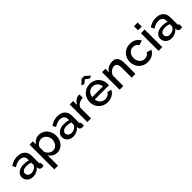

<svg xmlns="http://www.w3.org/2000/svg" viewBox="323 -2273 4030 4030"><g transform="rotate(-45 2338.0 -258.5)"><path d="M27.8 -152.8Q27.8 -227.5 89.8 -273.2Q151.9 -318.8 251 -318.8Q330.6 -318.8 387.2 -297.9V-331.1Q387.2 -386.2 353.5 -417.2Q319.8 -448.2 258.8 -448.2Q216.8 -448.2 177.7 -433.6Q138.7 -418.9 92.8 -389.2L56.2 -462.9Q160.2 -532.2 271 -532.2Q377 -532.2 437 -476.3Q497.1 -420.4 497.1 -318.8V-124Q497.1 -105.5 503.7 -96.9Q510.3 -88.4 525.9 -87.9V0Q499.5 4.9 479 4.9Q445.8 4.9 427 -11.2Q408.2 -27.3 404.8 -51.8L401.9 -82Q368.2 -38.6 315.7 -14.4Q263.2 9.8 208 9.8Q129.9 9.8 78.9 -36.9Q27.8 -83.5 27.8 -152.8ZM360.8 -121.1Q387.2 -147.5 387.2 -169.9V-230Q329.6 -252 267.1 -252Q206.5 -252 169.2 -227.5Q131.8 -203.1 131.8 -162.1Q131.8 -125 160.4 -97.9Q189 -70.8 238.8 -70.8Q272.9 -70.8 306.2 -85Q339.4 -99.1 360.8 -121.1Z M739.7 -98.1V212.9H629.9V-522.9H727.1V-429.2Q757.8 -477.1 805.9 -504.6Q854 -532.2 912.1 -532.2Q964.4 -532.2 1010.7 -510.3Q1057.1 -488.3 1089.4 -451.7Q1121.6 -415 1140.4 -365.5Q1159.2 -315.9 1159.2 -262.2Q1159.2 -187 1129.9 -125Q1100.6 -63 1047.1 -26.6Q993.7 9.8 926.8 9.8Q865.7 9.8 817.1 -19.3Q768.6 -48.3 739.7 -98.1ZM1045.9 -262.2Q1045.9 -335.4 999 -386.7Q952.1 -438 882.8 -438Q838.9 -438 795.2 -407.7Q751.5 -377.4 739.7 -335V-198.2Q760.3 -148.9 802.2 -116.5Q844.2 -84 891.1 -84Q936 -84 971.9 -109.6Q1007.8 -135.3 1026.9 -175.8Q1045.9 -216.3 1045.9 -262.2Z M1219.7 -152.8Q1219.7 -227.5 1281.7 -273.2Q1343.8 -318.8 1442.9 -318.8Q1522.5 -318.8 1579.1 -297.9V-331.1Q1579.1 -386.2 1545.4 -417.2Q1511.7 -448.2 1450.7 -448.2Q1408.7 -448.2 1369.6 -433.6Q1330.6 -418.9 1284.7 -389.2L1248 -462.9Q1352.1 -532.2 1462.9 -532.2Q1568.8 -532.2 1628.9 -476.3Q1689 -420.4 1689 -318.8V-124Q1689 -105.5 1695.6 -96.9Q1702.1 -88.4 1717.8 -87.9V0Q1691.4 4.9 1670.9 4.9Q1637.7 4.9 1618.9 -11.2Q1600.1 -27.3 1596.7 -51.8L1593.8 -82Q1560.1 -38.6 1507.6 -14.4Q1455.1 9.8 1399.9 9.8Q1321.8 9.8 1270.8 -36.9Q1219.7 -83.5 1219.7 -152.8ZM1552.7 -121.1Q1579.1 -147.5 1579.1 -169.9V-230Q1521.5 -252 1459 -252Q1398.4 -252 1361.1 -227.5Q1323.7 -203.1 1323.7 -162.1Q1323.7 -125 1352.3 -97.9Q1380.9 -70.8 1430.7 -70.8Q1464.8 -70.8 1498 -85Q1531.2 -99.1 1552.7 -121.1Z M2115.7 -428.2Q2051.3 -426.8 2001.7 -398.2Q1952.1 -369.6 1931.6 -319.8V0H1821.8V-522.9H1923.8V-405.8Q1951.2 -459.5 1994.9 -492.2Q2038.6 -524.9 2087.9 -527.8Q2108.9 -527.8 2115.7 -526.9Z M2278.8 -634.8 2382.8 -730H2461.4L2565.4 -634.8L2506.8 -606.9L2421.4 -669.9L2336.4 -606.9ZM2423.8 9.8Q2344.2 9.8 2281.7 -27.3Q2219.2 -64.5 2186 -125.5Q2152.8 -186.5 2152.8 -259.8Q2152.8 -314.9 2172.6 -364.7Q2192.4 -414.6 2227.1 -451.7Q2261.7 -488.8 2313.2 -510.5Q2364.7 -532.2 2424.8 -532.2Q2484.9 -532.2 2535.4 -510.3Q2585.9 -488.3 2619.9 -451.4Q2653.8 -414.6 2672.6 -366.2Q2691.4 -317.9 2691.4 -265.1Q2691.4 -251.5 2688.5 -225.1H2269.5Q2274.4 -157.2 2320.1 -114Q2365.7 -70.8 2427.7 -70.8Q2472.7 -70.8 2511.2 -93Q2549.8 -115.2 2564.5 -150.9L2658.7 -124Q2630.9 -64 2567.9 -27.1Q2504.9 9.8 2423.8 9.8ZM2266.6 -297.9H2582.5Q2576.7 -365.7 2532 -408.4Q2487.3 -451.2 2423.8 -451.2Q2360.8 -451.2 2315.9 -408Q2271 -364.7 2266.6 -297.9Z M3250.5 0H3140.1V-293Q3140.1 -365.7 3116.9 -399.9Q3093.8 -434.1 3047.4 -434.1Q2999.5 -434.1 2953.9 -398.7Q2908.2 -363.3 2891.1 -311V0H2781.2V-522.9H2881.3V-418Q2911.6 -470.7 2968.8 -501.5Q3025.9 -532.2 3094.2 -532.2Q3130.9 -532.2 3158.4 -521Q3186 -509.8 3203.4 -490.7Q3220.7 -471.7 3231.4 -443.6Q3242.2 -415.5 3246.3 -385.5Q3250.5 -355.5 3250.5 -318.8Z M3615.2 9.8Q3536.1 9.8 3473.4 -27.8Q3410.6 -65.4 3377.4 -127.2Q3344.2 -189 3344.2 -262.2Q3344.2 -317.4 3363.5 -366.5Q3382.8 -415.5 3417.5 -452.4Q3452.1 -489.3 3503.4 -510.7Q3554.7 -532.2 3615.2 -532.2Q3694.3 -532.2 3752.9 -497.1Q3811.5 -461.9 3841.8 -401.9L3734.9 -368.2Q3716.3 -400.9 3684.1 -419.4Q3651.9 -438 3612.8 -438Q3546.4 -438 3501.7 -388.4Q3457 -338.9 3457 -262.2Q3457 -187 3502.9 -135.5Q3548.8 -84 3613.8 -84Q3654.3 -84 3689.9 -104.7Q3725.6 -125.5 3737.8 -155.8L3846.2 -124Q3819.8 -64 3757.8 -27.1Q3695.8 9.8 3615.2 9.8Z M3936.5 -608.9V-730H4046.4V-608.9ZM3936.5 0V-522.9H4046.4V0Z M4140.1 -152.8Q4140.1 -227.5 4202.1 -273.2Q4264.2 -318.8 4363.3 -318.8Q4442.9 -318.8 4499.5 -297.9V-331.1Q4499.5 -386.2 4465.8 -417.2Q4432.1 -448.2 4371.1 -448.2Q4329.1 -448.2 4290 -433.6Q4251 -418.9 4205.1 -389.2L4168.5 -462.9Q4272.5 -532.2 4383.3 -532.2Q4489.3 -532.2 4549.3 -476.3Q4609.4 -420.4 4609.4 -318.8V-124Q4609.4 -105.5 4616 -96.9Q4622.6 -88.4 4638.2 -87.9V0Q4611.8 4.9 4591.3 4.9Q4558.1 4.9 4539.3 -11.2Q4520.5 -27.3 4517.1 -51.8L4514.2 -82Q4480.5 -38.6 4428 -14.4Q4375.5 9.8 4320.3 9.8Q4242.2 9.8 4191.2 -36.9Q4140.1 -83.5 4140.1 -152.8ZM4473.1 -121.1Q4499.5 -147.5 4499.5 -169.9V-230Q4441.9 -252 4379.4 -252Q4318.8 -252 4281.5 -227.5Q4244.1 -203.1 4244.1 -162.1Q4244.1 -125 4272.7 -97.9Q4301.3 -70.8 4351.1 -70.8Q4385.3 -70.8 4418.5 -85Q4451.7 -99.1 4473.1 -121.1Z"/></g></svg>

Font: Rawline SemiBold
Style: Regular
Weight: 600
Designer: Matt McInerney, Pablo Impallari, Rodrigo Fuenzalida
Foundry: Matt McInerney, Pablo Impallari, Rodrigo Fuenzalida
Version: Version 4.020;PS 004.020;hotconv 1.0.88;makeotf.lib2.5.64775